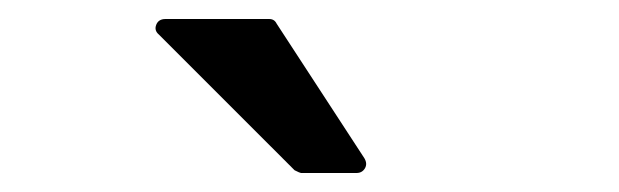

<svg xmlns="http://www.w3.org/2000/svg" viewBox="-20 -759 658 204"><path d="M148.9 -722.2Q143.6 -726.6 146 -732.7Q148.4 -738.8 155.8 -738.8H266.1Q271.5 -738.8 273.9 -733.9L367.2 -590.8Q370.6 -585 367.7 -580.1Q364.7 -575.2 358.9 -575.2H299.8Q298.8 -575.2 293 -578.1Z"/></svg>

Font: Fragment Mono SemBd
Style: Regular
Weight: 600
Designer: Wei Huang based on Nimbus Sans by URW Studio, based on Helvetica by Max Miedinger.
Foundry: Wei Huang
Version: Version 1.011